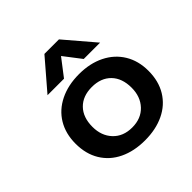

<svg xmlns="http://www.w3.org/2000/svg" viewBox="-184 -868 1046 1046"><g transform="rotate(-45 339.0 -345.5)"><path d="M302 -706H414L560 -535H434L358 -634L282 -535H155ZM76 -240Q76 -317 110.5 -374.5Q145 -432 209 -463.5Q273 -495 357 -495Q441 -495 504.5 -463.5Q568 -432 603 -374.5Q638 -317 638 -240Q638 -161 603 -103.5Q568 -46 504.5 -15.5Q441 15 357 15Q273 15 209.5 -15.5Q146 -46 111 -103.5Q76 -161 76 -240ZM508 -240Q508 -313 467.5 -354.5Q427 -396 357 -396Q287 -396 246.5 -354.5Q206 -313 206 -240Q206 -171 247 -127.5Q288 -84 357 -84Q426 -84 467 -127.5Q508 -171 508 -240Z"/></g></svg>

Font: Prompt Medium
Style: Regular
Weight: 500
Designer: Katatrad Team
Foundry: CadsonDemak
Version: Version 1.000